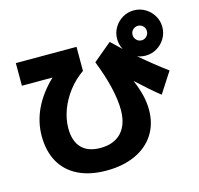

<svg xmlns="http://www.w3.org/2000/svg" viewBox="-122 -948 1181 1137"><g transform="rotate(-15 469.0 -379.5)"><path d="M75.2 -239.3Q75.2 -325.2 113.5 -405.8Q151.9 -486.3 227.1 -557.6H39.1V-696.3H411.1V-548.8Q359.4 -513.2 320.6 -462.9Q281.7 -412.6 260.5 -355.5Q239.3 -298.3 239.3 -242.2Q239.3 -163.6 278.8 -122.3Q318.4 -81.1 394.5 -81.1Q477.5 -81.1 522.9 -129.9Q568.4 -178.7 568.4 -268.6Q568.4 -329.6 549.8 -408.7Q531.2 -487.8 495.1 -579.1L608.4 -673.8Q627.9 -654.3 671.9 -613.3Q655.3 -643.6 655.3 -678.7Q655.3 -716.3 674.1 -748Q692.9 -779.8 724.6 -798.6Q756.3 -817.4 793.9 -817.4Q831.5 -817.4 863.3 -798.6Q895 -779.8 913.8 -748Q932.6 -716.3 932.6 -678.7Q932.6 -641.1 913.8 -609.4Q895 -577.6 863.3 -558.8Q831.5 -540 793.9 -540Q767.1 -540 743.2 -549.8Q828.6 -476.1 907.2 -418.9L825.2 -292Q770 -335 685.1 -414.1Q708 -359.4 718.8 -314.5Q729.5 -269.5 729.5 -225.6Q729.5 -139.6 688.5 -75.7Q647.5 -11.7 571.8 22.9Q496.1 57.6 394.5 57.6Q293.9 57.6 222.2 22.5Q150.4 -12.7 112.8 -79.3Q75.2 -146 75.2 -239.3ZM837.9 -678.7Q837.9 -697.3 825.2 -710Q812.5 -722.7 793.9 -722.7Q775.9 -722.7 762.9 -710Q750 -697.3 750 -678.7Q750 -660.2 762.9 -647Q775.9 -633.8 793.9 -633.8Q812 -633.8 825 -647Q837.9 -660.2 837.9 -678.7Z"/></g></svg>

Font: Pretendard JP Black
Style: Regular
Weight: 900
Designer: Base glyphs from Inter by Rasmus Andersson; Hangeul glyphs from Noto Sans CJK(Source Han Sans) by Jang Soo-young and Kan
Foundry: Kil Hyung-jin
Version: Version 1.309